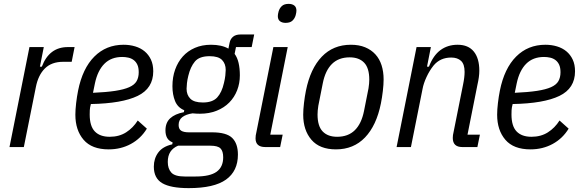

<svg xmlns="http://www.w3.org/2000/svg" viewBox="-20 -759 3008 991"><path d="M29 0 132 -516H206L186 -415H196Q234 -516 330 -516H365L350 -440H306Q246 -440 211.5 -405.5Q177 -371 165 -309L103 0Z M541 12Q454 12 411.5 -37.5Q369 -87 369 -167Q369 -193 373 -227Q377 -261 383 -291Q406 -406 467 -467Q528 -528 618 -528Q650 -528 678 -519.5Q706 -511 726.5 -494Q747 -477 759 -451.5Q771 -426 771 -391Q771 -303 690.5 -264Q610 -225 449 -222Q444 -203 443.5 -190.5Q443 -178 443 -168Q443 -108 469.5 -80.5Q496 -53 546 -53Q595 -53 631 -76Q667 -99 691 -137L738 -95Q707 -44 655.5 -16Q604 12 541 12ZM611 -465Q554 -465 519 -430Q484 -395 470 -329L460 -280Q529 -283 574.5 -290Q620 -297 647 -309Q674 -321 685 -340Q696 -359 696 -386Q696 -410 689 -425Q682 -440 670 -449Q658 -458 642.5 -461.5Q627 -465 611 -465Z M1208 39Q1208 124 1146.5 168Q1085 212 954 212Q861 212 817.5 186.5Q774 161 774 101Q774 59 797 28Q820 -3 869 -14L871 -24Q851 -32 842.5 -47.5Q834 -63 834 -86Q834 -126 858.5 -148.5Q883 -171 929 -180L931 -190Q897 -204 883.5 -237.5Q870 -271 870 -314Q870 -361 884 -400Q898 -439 923.5 -467.5Q949 -496 986 -512Q1023 -528 1069 -528Q1124 -528 1159 -508L1165 -538Q1169 -558 1183 -569.5Q1197 -581 1221 -581H1292L1279 -516H1198L1191 -481Q1205 -462 1211.5 -434Q1218 -406 1218 -370Q1218 -329 1204 -293Q1190 -257 1163.5 -230Q1137 -203 1098.5 -187.5Q1060 -172 1012 -172Q1003 -172 993 -172.5Q983 -173 974 -174Q940 -169 921 -154.5Q902 -140 902 -114Q902 -93 915 -84.5Q928 -76 955 -76H1074Q1149 -76 1178.5 -47Q1208 -18 1208 39ZM1132 53Q1132 21 1118 7Q1104 -7 1066 -7H899Q873 4 859.5 24.5Q846 45 846 77Q846 112 864.5 132Q883 152 933 152H990Q1064 152 1098 127.5Q1132 103 1132 53ZM1027 -230Q1077 -230 1101 -256Q1125 -282 1136 -331Q1141 -351 1143 -369Q1145 -387 1145 -398Q1145 -430 1126 -449.5Q1107 -469 1062 -469Q1009 -469 986 -441.5Q963 -414 952 -368Q947 -348 945 -330Q943 -312 943 -301Q943 -269 962.5 -249.5Q982 -230 1027 -230Z M1454 -641Q1436 -641 1425 -649.5Q1414 -658 1414 -676Q1414 -685 1418 -700Q1423 -717 1435 -728Q1447 -739 1470 -739Q1488 -739 1499 -730.5Q1510 -722 1510 -704Q1510 -695 1506 -680Q1501 -663 1489 -652Q1477 -641 1454 -641ZM1349 0Q1299 0 1299 -45Q1299 -53 1300 -60Q1301 -67 1303 -75L1391 -516H1465L1375 -64H1439L1426 0Z M1714 12Q1630 12 1587.5 -37.5Q1545 -87 1545 -167Q1545 -193 1549 -227Q1553 -261 1559 -291Q1582 -405 1641 -466.5Q1700 -528 1791 -528Q1833 -528 1864.5 -515Q1896 -502 1917.5 -478.5Q1939 -455 1949.5 -422Q1960 -389 1960 -349Q1960 -323 1956 -289Q1952 -255 1946 -225Q1923 -111 1864 -49.5Q1805 12 1714 12ZM1720 -53Q1777 -53 1811.5 -87Q1846 -121 1859 -187L1882 -303Q1884 -315 1885 -327Q1886 -339 1886 -348Q1886 -408 1859.5 -435.5Q1833 -463 1785 -463Q1728 -463 1693.5 -429Q1659 -395 1646 -329L1623 -213Q1621 -201 1620 -189Q1619 -177 1619 -168Q1619 -108 1645.5 -80.5Q1672 -53 1720 -53Z M2027 0 2130 -516H2204L2184 -415H2194Q2216 -473 2253.5 -500.5Q2291 -528 2342 -528Q2397 -528 2425.5 -493Q2454 -458 2454 -394Q2454 -378 2451.5 -360Q2449 -342 2444 -320L2393 -64H2457L2444 0H2366Q2317 0 2317 -47Q2317 -55 2318 -62Q2319 -69 2321 -77L2370 -322Q2378 -360 2378 -388Q2378 -428 2359.5 -445Q2341 -462 2309 -462Q2252 -462 2218 -421Q2197 -395 2181.5 -361.5Q2166 -328 2161 -300L2101 0Z M2718 12Q2631 12 2588.5 -37.5Q2546 -87 2546 -167Q2546 -193 2550 -227Q2554 -261 2560 -291Q2583 -406 2644 -467Q2705 -528 2795 -528Q2827 -528 2855 -519.5Q2883 -511 2903.5 -494Q2924 -477 2936 -451.5Q2948 -426 2948 -391Q2948 -303 2867.5 -264Q2787 -225 2626 -222Q2621 -203 2620.5 -190.5Q2620 -178 2620 -168Q2620 -108 2646.5 -80.5Q2673 -53 2723 -53Q2772 -53 2808 -76Q2844 -99 2868 -137L2915 -95Q2884 -44 2832.5 -16Q2781 12 2718 12ZM2788 -465Q2731 -465 2696 -430Q2661 -395 2647 -329L2637 -280Q2706 -283 2751.5 -290Q2797 -297 2824 -309Q2851 -321 2862 -340Q2873 -359 2873 -386Q2873 -410 2866 -425Q2859 -440 2847 -449Q2835 -458 2819.5 -461.5Q2804 -465 2788 -465Z"/></svg>

Font: IBM Plex Sans Cond
Style: Italic
Weight: 400
Width: 3
Italic angle: -11°
Designer: Mike Abbink, Paul van der Laan, Pieter van Rosmalen
Foundry: Bold Monday
Version: Version 1.3